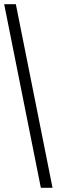

<svg xmlns="http://www.w3.org/2000/svg" viewBox="-20 -780 272 921"><path d="M176 121 0 -760H56L232 121Z"/></svg>

Font: Noto Serif ExtraCondensed SemiBold
Style: Regular
Weight: 600
Width: 2
Designer: Monotype Design Team
Foundry: Monotype Imaging Inc.
Version: Version 2.015; ttfautohint (v1.8.4.7-5d5b)